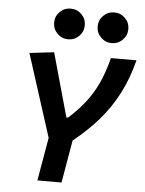

<svg xmlns="http://www.w3.org/2000/svg" viewBox="-61 -990 782 1038"><g transform="rotate(5 329.5 -470.5)"><path d="M181.6 0 222.2 -234.4 78.6 -682.6 211.4 -698.2 308.1 -352.5H316.9Q368.2 -398.4 406.2 -446.8Q444.3 -495.1 472.2 -554.7Q500 -614.3 520 -693.4H658.7Q632.8 -591.8 590.8 -511Q548.8 -430.2 489.7 -362.1Q430.7 -293.9 352.5 -231.4L312.5 0ZM280.8 -774.4Q246.1 -774.4 221.7 -798.8Q197.3 -823.2 197.3 -857.9Q197.3 -892.6 221.7 -916.7Q246.1 -940.9 280.8 -940.9Q315.4 -940.9 339.6 -916.7Q363.8 -892.6 363.8 -857.9Q363.8 -823.2 339.6 -798.8Q315.4 -774.4 280.8 -774.4ZM516.6 -774.4Q482.4 -774.4 458 -798.8Q433.6 -823.2 433.6 -857.9Q433.6 -892.6 458 -916.7Q482.4 -940.9 516.6 -940.9Q551.3 -940.9 575.7 -916.7Q600.1 -892.6 600.1 -857.9Q600.1 -823.2 575.7 -798.8Q551.3 -774.4 516.6 -774.4Z"/></g></svg>

Font: CaskaydiaCove NFP
Style: Bold Italic
Weight: 700
Italic angle: -10°
Designer: Aaron Bell
Foundry: Saja Typeworks
Version: Version 2111.001; VTT 6.35;Nerd Fonts 3.1.1